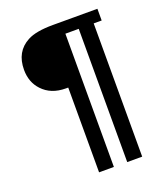

<svg xmlns="http://www.w3.org/2000/svg" viewBox="-159 -825 961 1109"><g transform="rotate(-20 322.0 -270.5)"><path d="M257 175V-346Q247 -346 243 -346Q152 -346 99 -403Q52 -453 52 -529Q52 -641 141 -688Q193 -716 298 -716H571V-644H522V175H430V-644H348V175Z"/></g></svg>

Font: Almarai ExtraBold
Style: Regular
Weight: 800
Designer: Boutros International 2019
Foundry: Created by Boutros International 2019
Version: Version 1.10